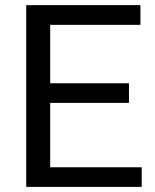

<svg xmlns="http://www.w3.org/2000/svg" viewBox="-20 -731 608 751"><path d="M484.4 -328.6H176.3V-76.7H534.2V0H82.5V-710.9H529.3V-633.8H176.3V-405.3H484.4Z"/></svg>

Font: Vazir FD
Style: FD
Weight: 400
Foundry: Based on Dejavu fonts, by Saber Rastikerdar
Version: Version 26.0.0